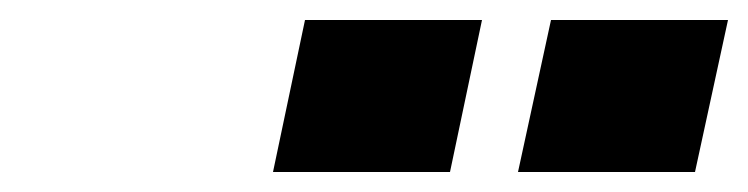

<svg xmlns="http://www.w3.org/2000/svg" viewBox="-20 -800 748 192"><path d="M498 -628 531 -780H708L675 -628ZM253 -628 285 -780H462L430 -628Z"/></svg>

Font: Azeret Mono Thin ExtraBold
Style: Italic
Weight: 800
Italic angle: -12°
Version: Version 1.002